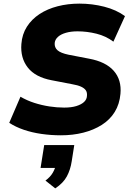

<svg xmlns="http://www.w3.org/2000/svg" viewBox="-20 -736 729 1060"><path d="M316 11Q262 11 209.5 3.5Q157 -4 111.5 -19.5Q66 -35 31 -58L93 -202Q129 -181 169.5 -168Q210 -155 252 -148.5Q294 -142 334 -142Q374 -142 401.5 -150.5Q429 -159 444 -173Q459 -187 460 -206Q462 -225 454 -237Q446 -249 427.5 -257.5Q409 -266 379 -271L265 -293Q175 -310 133.5 -363Q92 -416 98 -493Q102 -547 128.5 -588.5Q155 -630 198.5 -658.5Q242 -687 298.5 -701.5Q355 -716 418 -716Q489 -716 555.5 -699Q622 -682 670 -647L606 -506Q565 -537 512.5 -550Q460 -563 408 -563Q372 -563 344 -555Q316 -547 300 -532.5Q284 -518 282 -499Q280 -474 297.5 -458.5Q315 -443 358 -434L472 -412Q564 -395 608 -345Q652 -295 645 -218Q640 -161 613.5 -118Q587 -75 542 -46.5Q497 -18 439.5 -3.5Q382 11 316 11ZM285 304 231 261Q258 241 271.5 217.5Q285 194 289 171L320 191H204L224 65H390L376 154Q369 201 349 238Q329 275 285 304Z"/></svg>

Font: Nunito Sans 9pt Black
Style: Italic
Weight: 900
Italic angle: -9°
Version: Version 3.101;gftools[0.9.27]